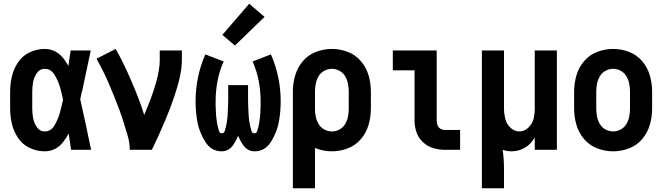

<svg xmlns="http://www.w3.org/2000/svg" viewBox="-20 -799 3540 1024"><path d="M218 8Q177 8 138.5 -10Q100 -28 76.5 -63Q53 -98 43.5 -138.5Q34 -179 34 -220V-310Q34 -351 43.5 -391.5Q53 -432 76.5 -467Q100 -502 138.5 -520Q177 -538 218 -538Q281 -538 322 -483Q334 -466 345 -448L346 -453L347 -463L348 -468L349 -477Q353 -504 357 -530H464L461 -516L459 -506L458 -502L456 -492L449 -459L447 -450L446 -445L444 -435L438 -407L436 -398L430 -369L428 -360L426 -350L419 -317L416 -308L411 -284L408 -269Q410 -258 413 -246L415 -237Q425 -192 435 -147L437 -137L440 -123L446 -95L448 -85Q456 -47 464 -9L466 0H359L358 -10L356 -19L355 -29L354 -34L353 -43L352 -48L350 -62L349 -67L348 -77L346 -86Q335 -66 321 -47Q281 8 218 8ZM218 -98Q252 -98 271 -131Q290 -164 299 -196.5Q308 -229 315 -262L316 -269Q309 -302 300 -334Q291 -366 271.5 -399Q252 -432 218 -432Q192 -432 176.5 -409Q161 -386 156.5 -361Q152 -336 152 -310V-220Q152 -194 156.5 -169Q161 -144 176.5 -121Q192 -98 218 -98Z M672 0Q672 -37 661.5 -73Q651 -109 640 -144.5Q629 -180 616 -215Q603 -250 589 -284.5Q575 -319 560.5 -353Q546 -387 529.5 -420Q513 -453 495 -486L597 -538Q621 -496 641.5 -453Q662 -410 681 -366Q700 -322 717.5 -277Q735 -232 749 -186Q832 -379 832 -477V-530H950V-477Q950 -332 790 0Z M1162 8Q1106 8 1074 -44Q1042 -96 1032.5 -150Q1023 -204 1023 -259Q1023 -389 1075 -509L1173 -471Q1130 -377 1130 -257Q1130 -246 1130 -235L1131 -213L1132 -190Q1133 -179 1134 -168L1135 -164L1136 -155L1137 -146Q1139 -135 1141.5 -124.5Q1144 -114 1148 -101Q1152 -88 1163 -88Q1175 -88 1179 -101.5Q1183 -115 1185.5 -126Q1188 -137 1190 -149L1193 -172Q1194 -184 1194.5 -195.5Q1195 -207 1195.5 -218.5Q1196 -230 1196.5 -241.5Q1197 -253 1197 -265V-345H1303V-265Q1303 -253 1303.5 -241.5Q1304 -230 1304.5 -218.5Q1305 -207 1305.5 -195.5Q1306 -184 1307 -172L1310 -149Q1312 -137 1314.5 -126Q1317 -115 1321 -101.5Q1325 -88 1337 -88Q1348 -88 1352 -101Q1356 -114 1358.5 -124.5Q1361 -135 1363 -146L1364 -155L1365 -164L1366 -168Q1367 -179 1368 -190L1369 -213L1370 -235Q1370 -246 1370 -257Q1370 -377 1327 -471L1425 -509Q1477 -389 1477 -259Q1477 -204 1467.5 -150Q1458 -96 1426 -44Q1394 8 1338 8Q1298 8 1274 -29Q1259 -52 1250 -75Q1241 -52 1226 -29Q1202 8 1162 8ZM1233 -556 1166 -613 1309 -779 1391 -709Z M1542 205V-310Q1542 -354 1554 -396Q1566 -438 1594.5 -472Q1623 -506 1664.5 -522Q1706 -538 1750 -538Q1794 -538 1835.5 -522Q1877 -506 1905.5 -472Q1934 -438 1946 -396Q1958 -354 1958 -310V-220Q1958 -176 1946 -134Q1934 -92 1905.5 -58Q1877 -24 1835.5 -8Q1794 8 1750 8Q1706 8 1665 -8L1660 -10V205ZM1750 -98Q1771 -98 1790.5 -108.5Q1810 -119 1821 -138Q1832 -157 1836 -178Q1840 -199 1840 -220V-310Q1840 -331 1836 -352Q1832 -373 1821 -392Q1810 -411 1790.5 -421.5Q1771 -432 1750 -432Q1729 -432 1709.5 -421.5Q1690 -411 1679 -392Q1668 -373 1664 -352Q1660 -331 1660 -310V-216Q1660 -197 1664 -178Q1668 -157 1679 -138Q1690 -119 1709.5 -108.5Q1729 -98 1750 -98ZM1542 -216V-219Z M2352 0Q2320 0 2289.5 -9.5Q2259 -19 2235.5 -41Q2212 -63 2201.5 -93Q2191 -123 2191 -155V-424H2075V-530H2309V-155Q2309 -143 2313.5 -131Q2318 -119 2329 -112.5Q2340 -106 2352 -106H2434V0Z M2550 205V-530H2668V-220Q2668 -193 2674.5 -166Q2681 -139 2702 -118.5Q2723 -98 2750 -98Q2777 -98 2798 -118.5Q2819 -139 2826 -166Q2832 -191 2832 -216V-530H2950V0H2832V-66Q2825 -54 2817 -44Q2797 -19 2768.5 -5.5Q2740 8 2708 8Q2684 8 2661 0Q2668 51 2668 103V205Z M3250 8Q3206 8 3164.5 -8Q3123 -24 3094.5 -58Q3066 -92 3054 -134Q3042 -176 3042 -220V-310Q3042 -354 3054 -396Q3066 -438 3094.5 -472Q3123 -506 3164.5 -522Q3206 -538 3250 -538Q3294 -538 3335.5 -522Q3377 -506 3405.5 -472Q3434 -438 3446 -396Q3458 -354 3458 -310V-220Q3458 -176 3446 -134Q3434 -92 3405.5 -58Q3377 -24 3335.5 -8Q3294 8 3250 8ZM3250 -98Q3271 -98 3290.5 -108.5Q3310 -119 3321 -138Q3332 -157 3336 -178Q3340 -199 3340 -220V-310Q3340 -331 3336 -352Q3332 -373 3321 -392Q3310 -411 3290.5 -421.5Q3271 -432 3250 -432Q3229 -432 3209.5 -421.5Q3190 -411 3179 -392Q3168 -373 3164 -352Q3160 -331 3160 -310V-220Q3160 -199 3164 -178Q3168 -157 3179 -138Q3190 -119 3209.5 -108.5Q3229 -98 3250 -98Z"/></svg>

Font: Iosevka SS01
Style: Bold
Weight: 700
Monospace: yes
Designer: Belleve Invis
Foundry: Belleve Invis
Version: 2.3.3; ttfautohint (v1.8.3)